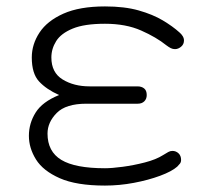

<svg xmlns="http://www.w3.org/2000/svg" viewBox="-20 -572 643 598"><path d="M307 6Q218 6 166 -17Q114 -40 92 -75.5Q70 -111 70 -149Q70 -188 91 -221.5Q112 -255 164 -276Q124 -294 101.5 -318.5Q79 -343 79 -393Q79 -434 103 -470.5Q127 -507 177.5 -529.5Q228 -552 307 -552Q368 -552 412 -539.5Q456 -527 487 -508.5Q518 -490 539 -471Q545 -466 549 -459.5Q553 -453 553 -446Q553 -434 544 -426.5Q535 -419 525 -419Q518 -419 512 -422Q506 -425 498 -431Q467 -456 419.5 -477Q372 -498 307 -498Q243 -498 206.5 -483Q170 -468 155 -444Q140 -420 140 -393Q140 -346 175 -324.5Q210 -303 259 -303H408Q421 -303 429 -296.5Q437 -290 437 -276Q437 -264 429.5 -256.5Q422 -249 409 -249H249Q185 -249 156.5 -220Q128 -191 128 -156Q128 -100 171 -74Q214 -48 307 -48Q328 -48 362 -52.5Q396 -57 431 -66Q466 -75 488 -89Q498 -95 504 -98.5Q510 -102 517 -102Q528 -102 536 -94.5Q544 -87 544 -74Q544 -67 540.5 -62.5Q537 -58 532 -53Q515 -38 478.5 -24.5Q442 -11 397 -2.5Q352 6 307 6Z"/></svg>

Font: ComfortaaLight
Style: Regular
Weight: 300
Designer: Johan Aakerlund
Foundry: Johan Aakerlund
Version: Version 3.104; ttfautohint (v1.8.1.43-b0c9)